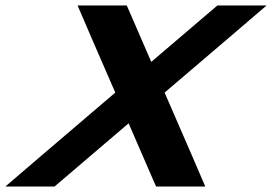

<svg xmlns="http://www.w3.org/2000/svg" viewBox="-124 -633 996 703"><path d="M478.7 -294 578.6 -64 627.6 50H447.6L436.1 24L346.9 -181.5L106.1 24L75.6 50H-104.4L28.6 -64L298.1 -294L209 -499L160.1 -613H340.1L351.5 -587L429.9 -406.4L641.5 -587L672.1 -613H852.1L719 -499Z"/></svg>

Font: Nordica Plus
Style: NordicaClassicRgObl
Weight: 500
Version: Version 1.01